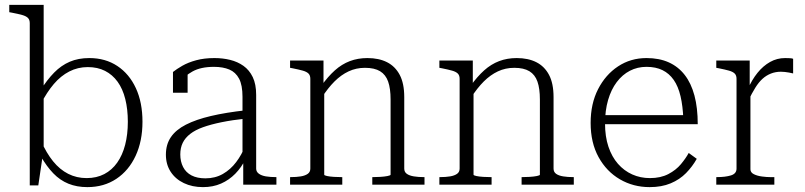

<svg xmlns="http://www.w3.org/2000/svg" viewBox="-20 -757 3299 787"><path d="M338 10Q295 10 260.5 -4Q226 -18 198.5 -46.5Q171 -75 147 -117L149 -178Q170 -130 197.5 -96Q225 -62 259.5 -44.5Q294 -27 335 -27Q376 -27 407.5 -43.5Q439 -60 460.5 -90.5Q482 -121 493 -163.5Q504 -206 504 -258Q504 -309 493.5 -351Q483 -393 462 -422Q441 -451 410.5 -466.5Q380 -482 340 -482Q299 -482 264 -464Q229 -446 200.5 -412.5Q172 -379 148 -332L146 -387Q173 -430 202 -459.5Q231 -489 266 -504Q301 -519 346 -519Q412 -519 461 -486.5Q510 -454 537 -395.5Q564 -337 564 -258Q564 -179 536 -118.5Q508 -58 457 -24Q406 10 338 10ZM102 -662Q102 -676 94.5 -683.5Q87 -691 71 -695.5Q55 -700 29 -705L18 -707V-737H159V-124L155 -119L137 3H102Z M988 -305V-271Q932 -265 888 -256Q844 -247 812 -235.5Q780 -224 759.5 -208Q739 -192 729 -171.5Q719 -151 719 -124Q719 -95 730.5 -72.5Q742 -50 765 -38Q788 -26 822 -26Q862 -26 893.5 -44Q925 -62 948 -92.5Q971 -123 985 -159L987 -106Q970 -71 944.5 -45Q919 -19 886 -4.5Q853 10 812 10Q768 10 733.5 -6.5Q699 -23 679.5 -53Q660 -83 660 -123Q660 -165 680.5 -195Q701 -225 742 -246Q783 -267 844.5 -281.5Q906 -296 988 -305ZM977 0V-109H974V-360Q974 -408 960 -434.5Q946 -461 920 -472Q894 -483 857 -483Q803 -483 769 -464Q735 -445 716 -418Q715 -426 717 -434Q719 -442 723 -449Q727 -456 733.5 -461Q740 -466 749 -467V-377H689V-462Q704 -474 727.5 -487.5Q751 -501 784 -510Q817 -519 859 -519Q893 -519 923.5 -511.5Q954 -504 978 -487Q1002 -470 1016 -441Q1030 -412 1030 -368V-66Q1030 -53 1041 -45Q1052 -37 1070 -34Q1088 -31 1112 -31H1113V0Z M1169 0V-31H1171Q1195 -31 1213 -34Q1231 -37 1241.5 -44.5Q1252 -52 1252 -66V-434Q1252 -448 1244.5 -455.5Q1237 -463 1221 -467.5Q1205 -472 1180 -477L1169 -479V-509H1306V-401L1309 -397V-41Q1309 -38 1320.5 -35.5Q1332 -33 1349 -32Q1366 -31 1380 -31H1383V0ZM1720 0H1506V-31H1508Q1522 -31 1539 -32Q1556 -33 1568.5 -35.5Q1581 -38 1581 -41V-349Q1581 -394 1571 -422.5Q1561 -451 1538 -465Q1515 -479 1476 -479Q1440 -479 1409 -464.5Q1378 -450 1351 -423Q1324 -396 1299 -357L1297 -405Q1324 -443 1352.5 -468.5Q1381 -494 1414 -506.5Q1447 -519 1486 -519Q1533 -519 1566.5 -502Q1600 -485 1618.5 -450Q1637 -415 1637 -359V-66Q1637 -52 1647.5 -44.5Q1658 -37 1676.5 -34Q1695 -31 1718 -31H1720Z M1781 0V-31H1783Q1807 -31 1825 -34Q1843 -37 1853.5 -44.5Q1864 -52 1864 -66V-434Q1864 -448 1856.5 -455.5Q1849 -463 1833 -467.5Q1817 -472 1792 -477L1781 -479V-509H1918V-401L1921 -397V-41Q1921 -38 1932.5 -35.5Q1944 -33 1961 -32Q1978 -31 1992 -31H1995V0ZM2332 0H2118V-31H2120Q2134 -31 2151 -32Q2168 -33 2180.5 -35.5Q2193 -38 2193 -41V-349Q2193 -394 2183 -422.5Q2173 -451 2150 -465Q2127 -479 2088 -479Q2052 -479 2021 -464.5Q1990 -450 1963 -423Q1936 -396 1911 -357L1909 -405Q1936 -443 1964.5 -468.5Q1993 -494 2026 -506.5Q2059 -519 2098 -519Q2145 -519 2178.5 -502Q2212 -485 2230.5 -450Q2249 -415 2249 -359V-66Q2249 -52 2259.5 -44.5Q2270 -37 2288.5 -34Q2307 -31 2330 -31H2332Z M2460 -251Q2460 -197 2474 -155.5Q2488 -114 2513 -85.5Q2538 -57 2571.5 -42Q2605 -27 2644 -27Q2688 -27 2719.5 -43.5Q2751 -60 2771 -84Q2791 -108 2803 -130L2836 -106Q2818 -74 2792 -47.5Q2766 -21 2729 -5.5Q2692 10 2643 10Q2576 10 2521 -22Q2466 -54 2433.5 -113Q2401 -172 2401 -253Q2401 -332 2431.5 -391.5Q2462 -451 2513.5 -485Q2565 -519 2630 -519Q2682 -519 2721 -501.5Q2760 -484 2786.5 -450Q2813 -416 2826.5 -365.5Q2840 -315 2840 -248H2441V-285H2801L2781 -268Q2779 -322 2769.5 -362.5Q2760 -403 2741.5 -429.5Q2723 -456 2695.5 -469.5Q2668 -483 2630 -483Q2593 -483 2562 -467Q2531 -451 2508 -420.5Q2485 -390 2472.5 -347Q2460 -304 2460 -251Z M3231 -516V-456Q3223 -458 3214.5 -459.5Q3206 -461 3197.5 -462Q3189 -463 3181 -463Q3159 -463 3140 -455.5Q3121 -448 3105.5 -434Q3090 -420 3076 -397.5Q3062 -375 3047 -344L3045 -391Q3062 -430 3085 -458.5Q3108 -487 3136.5 -503Q3165 -519 3198 -519Q3207 -519 3217 -518.5Q3227 -518 3231 -516ZM2916 0V-31H2918Q2953 -31 2976 -38Q2999 -45 2999 -66V-434Q2999 -448 2991.5 -455.5Q2984 -463 2968 -467.5Q2952 -472 2927 -477L2916 -479V-509H3053V-387L3056 -390V-63Q3056 -50 3070 -43Q3084 -36 3103.5 -33.5Q3123 -31 3137 -31H3154V0Z"/></svg>

Font: Roboto Serif 36pt ExtraLight
Style: Regular
Weight: 250
Designer: Greg Gazdowicz
Foundry: Commercial Type
Version: Version 1.008